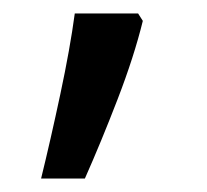

<svg xmlns="http://www.w3.org/2000/svg" viewBox="-20 -136 308 285"><path d="M192 -105Q179 -52 154.5 11.5Q130 75 106 129H41Q55 72 69.5 4Q84 -64 91 -116H185Z"/></svg>

Font: Noto Sans Symbols 2
Style: Regular
Weight: 400
Designer: Monotype Design Team
Foundry: Monotype Imaging Inc.
Version: Version 2.008; ttfautohint (v1.8.4.7-5d5b)